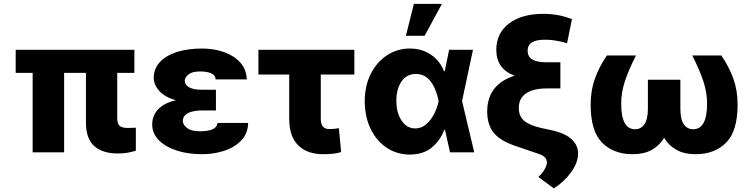

<svg xmlns="http://www.w3.org/2000/svg" viewBox="-20 -811 3971 1022"><path d="M695.3 -545.9V-423.3H604V-182.6Q604.5 -151.9 616.9 -140.9Q629.4 -129.9 660.6 -129.9Q673.3 -129.9 683.8 -130.4Q694.3 -130.9 703.1 -131.3V-8.8Q681.6 -2 657.7 2.2Q633.8 6.3 607.4 5.9Q527.8 6.3 482.7 -32.5Q437.5 -71.3 437.5 -159.2V-423.3H321.3V0H153.8V-423.3H63.5V-545.9Z M1129.4 -286.6V-223.1H1048.3Q1025.9 -222.7 1003.9 -217.5Q981.9 -212.4 967.8 -200.2Q953.6 -188 953.1 -167Q953.6 -146.5 976.1 -129.4Q998.5 -112.3 1043.5 -112.3Q1090.8 -112.3 1113.5 -123.8Q1136.2 -135.3 1137.7 -156.7H1300.8Q1299.8 -100.6 1264.4 -63.5Q1229 -26.4 1173.3 -8.3Q1117.7 9.8 1055.2 9.8Q981 9.8 921.1 -9.5Q861.3 -28.8 825.9 -64.2Q790.5 -99.6 790 -148.9Q790.5 -196.3 822.3 -229.7Q854 -263.2 916 -277.3Q859.9 -293 829.3 -325.4Q798.8 -357.9 798.3 -396.5Q798.8 -446.8 832 -481.7Q865.2 -516.6 923.1 -534.7Q981 -552.7 1055.2 -552.7Q1120.1 -552.7 1173.8 -533.2Q1227.5 -513.7 1259.8 -477.1Q1292 -440.4 1293.5 -388.2H1127.9Q1126.5 -411.6 1103.3 -421.1Q1080.1 -430.7 1044.9 -430.7Q1003.4 -430.7 983.6 -415Q963.9 -399.4 963.4 -380.9Q963.9 -359.4 986.8 -346.4Q1009.8 -333.5 1048.3 -333.5H1129.4Z M1866.2 -545.9V-414.1H1687.5V-176.3Q1688 -124 1732.4 -124Q1750.5 -124 1760.3 -125.2Q1770 -126.5 1783.7 -128.9L1795.9 -1.5Q1773.9 4.9 1752.7 7.3Q1731.4 9.8 1700.7 9.8Q1615.7 9.8 1567.9 -36.9Q1520 -83.5 1519.5 -176.8V-414.1H1355.5V-545.9Z M2160.6 11.7Q2091.8 11.2 2037.8 -24.9Q1983.9 -61 1952.9 -125Q1921.9 -189 1921.4 -272.5Q1921.9 -356 1954.1 -418.9Q1986.3 -481.9 2040.8 -517.3Q2095.2 -552.7 2161.6 -552.7Q2225.1 -552.7 2273.4 -520.3Q2321.8 -487.8 2343.3 -431.6H2347.2L2370.6 -545.9H2497.6L2439.5 -272.9L2504.4 0H2375.5L2348.6 -119.6H2344.2Q2324.7 -64.5 2279.3 -26.4Q2233.9 11.7 2160.6 11.7ZM2314.5 -272.9V-274.4Q2307.1 -311 2292.7 -343.5Q2278.3 -376 2254.4 -396.5Q2230.5 -417 2194.3 -417.5Q2144 -417 2116.9 -377Q2089.8 -336.9 2089.8 -274.4Q2089.8 -210.4 2117.7 -168.9Q2145.5 -127.4 2190.4 -127.4Q2223.1 -127.4 2248.5 -149.4Q2273.9 -171.4 2290.8 -204.6Q2307.6 -237.8 2314.5 -271.5ZM2140.6 -620.6 2183.1 -790.5H2332.5L2240.2 -620.6Z M3024.4 -709 2998.5 -581.1Q2932.1 -600.1 2883.3 -599.6Q2788.6 -600.6 2788.6 -542Q2788.6 -509.3 2812.7 -494.6Q2836.9 -480 2884.8 -479.5H2962.9V-430.2V-340.3H2891.1Q2818.4 -340.3 2779.8 -313.7Q2741.2 -287.1 2741.7 -236.3Q2741.2 -194.3 2768.1 -169.7Q2794.9 -145 2857.9 -130.4L2916.5 -117.7Q2990.7 -101.1 3024.2 -68.6Q3057.6 -36.1 3057.1 7.8Q3056.2 56.2 3019.5 106.4Q2982.9 156.7 2928.2 191.9L2845.7 130.9Q2867.2 111.3 2879.2 89.8Q2891.1 68.4 2891.1 53.2Q2891.1 21 2843.3 6.8L2732.4 -31.2Q2647 -58.6 2610.4 -101.3Q2573.7 -144 2573.2 -217.3Q2573.7 -361.8 2719.2 -408.2Q2622.1 -443.8 2621.6 -545.9Q2622.1 -634.8 2689.5 -686Q2756.8 -737.3 2872.6 -737.3Q2912.1 -737.3 2949 -730.7Q2985.8 -724.1 3024.4 -709Z M3210.4 -515.6H3365.2Q3326.7 -439.5 3306.6 -379.6Q3286.6 -319.8 3286.6 -258.8Q3286.6 -123 3360.4 -123Q3391.1 -123 3409.9 -149.2Q3428.7 -175.3 3428.7 -233.4V-386.7H3601.6V-233.4Q3601.6 -174.8 3620.1 -148.9Q3638.7 -123 3669.4 -123Q3743.7 -123 3743.7 -258.8Q3743.7 -319.3 3723.6 -379.4Q3703.6 -439.5 3665 -515.6H3819.8Q3860.8 -455.6 3883.5 -392.8Q3906.2 -330.1 3906.2 -253.9Q3906.2 -113.3 3845.2 -51.8Q3784.2 9.8 3682.1 9.8Q3623 9.8 3581.5 -12.9Q3540 -35.6 3515.1 -77.6Q3490.2 -35.6 3448.7 -12.9Q3407.2 9.8 3348.1 9.8Q3245.6 9.8 3184.8 -51.8Q3124 -113.3 3124 -253.9Q3124 -330.1 3146.7 -392.8Q3169.4 -455.6 3210.4 -515.6Z"/></svg>

Font: Inter Display Extra Bold
Style: Regular
Weight: 800
Designer: Rasmus Andersson
Foundry: rsms
Version: Version 4.000;git-4fc901f